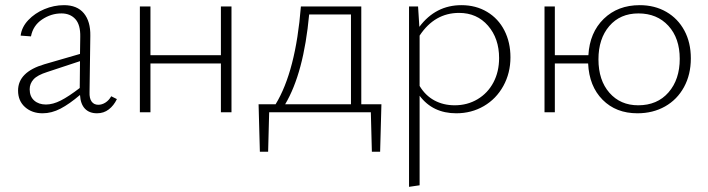

<svg xmlns="http://www.w3.org/2000/svg" viewBox="-20 -435 2742 744"><path d="M433 -51Q421 -26 401.5 -11Q382 4 356 4Q326 4 309 -14Q292 -32 290 -67Q249 -32 214.5 -14Q180 4 145 4Q104 4 77 -20Q50 -44 50 -84Q50 -156 152 -186L290 -226L291 -292Q292 -339 272 -361Q252 -383 218 -383Q178 -383 143 -359.5Q108 -336 100 -294L60 -297Q64 -330 89.5 -357Q115 -384 152 -399.5Q189 -415 228 -415Q279 -415 305 -383.5Q331 -352 330 -296L327 -78Q326 -54 335 -41.5Q344 -29 361 -29Q375 -29 388.5 -37.5Q402 -46 411 -62ZM158 -30Q185 -30 215.5 -45.5Q246 -61 289 -94L290 -198L163 -156Q125 -144 110 -127.5Q95 -111 95 -89Q95 -61 112.5 -45.5Q130 -30 158 -30Z M877 -410V0H836V-189H563V0H522V-410H563V-221H836V-410Z M1453 153H1421L1417 0H1023L1019 153H987L982 -31H1048Q1126 -159 1146 -410H1380V-31H1458ZM1340 -31V-379H1178Q1157 -152 1085 -31Z M1958 -213Q1958 -152 1930.5 -102Q1903 -52 1855 -24Q1807 4 1748 4Q1657 4 1606 -64V283L1565 289V-410H1600L1605 -331Q1668 -415 1768 -415Q1824 -415 1867.5 -389Q1911 -363 1934.5 -317Q1958 -271 1958 -213ZM1914 -210Q1914 -286 1871 -335.5Q1828 -385 1759 -385Q1664 -385 1606 -297V-102Q1628 -65 1663 -46Q1698 -27 1742 -27Q1791 -27 1830.5 -50.5Q1870 -74 1892 -115.5Q1914 -157 1914 -210Z M2657 -209Q2657 -146 2630.5 -97.5Q2604 -49 2557 -22.5Q2510 4 2450 4Q2367 4 2315 -48.5Q2263 -101 2259 -189H2130V0H2090V-410H2130V-221H2260Q2265 -309 2319.5 -362Q2374 -415 2459 -415Q2517 -415 2562 -389Q2607 -363 2632 -316.5Q2657 -270 2657 -209ZM2614 -207Q2614 -287 2570 -335Q2526 -383 2454 -383Q2383 -383 2341 -334Q2299 -285 2299 -205Q2299 -124 2341.5 -75.5Q2384 -27 2453 -27Q2527 -27 2570.5 -77Q2614 -127 2614 -207Z"/></svg>

Font: Ysabeau Light
Style: Regular
Weight: 300
Designer: Christian Thalmann (Catharsis Fonts)
Version: Version 0.003